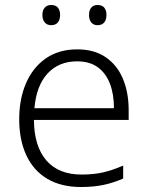

<svg xmlns="http://www.w3.org/2000/svg" viewBox="-20 -740 592 770"><path d="M290 -542Q358 -542 404 -510.5Q450 -479 473 -424Q496 -369 496 -298V-259H116Q117 -153 166 -96.5Q215 -40 307 -40Q356 -40 393 -48.5Q430 -57 474 -76V-24Q435 -7 395.5 1.5Q356 10 305 10Q225 10 169.5 -23Q114 -56 85.5 -117.5Q57 -179 57 -262Q57 -343 84.5 -406.5Q112 -470 164 -506Q216 -542 290 -542ZM289 -494Q216 -494 171 -445.5Q126 -397 118 -306H437Q437 -362 421 -404Q405 -446 372.5 -470Q340 -494 289 -494ZM150 -680Q150 -699 159.5 -709.5Q169 -720 185 -720Q203 -720 212 -709.5Q221 -699 221 -680Q221 -661 212 -650Q203 -639 185 -639Q169 -639 159.5 -650Q150 -661 150 -680ZM337 -680Q337 -699 346 -709.5Q355 -720 371 -720Q389 -720 398 -709.5Q407 -699 407 -680Q407 -661 398 -650Q389 -639 371 -639Q355 -639 346 -650Q337 -661 337 -680Z"/></svg>

Font: Noto Sans Armenian Light
Style: Regular
Weight: 300
Designer: Monotype Design Team
Foundry: Monotype Imaging Inc.
Version: Version 2.007